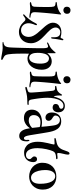

<svg xmlns="http://www.w3.org/2000/svg" viewBox="1016 -1839 1234 3306"><g transform="rotate(90 1633.0 -186.0)"><path d="M154.8 -783.2Q183.6 -783.2 200.7 -768.1Q217.8 -752.9 217.8 -725.1Q217.8 -706.5 211.9 -694.1Q206.1 -681.6 196.8 -674.1Q187.5 -666.5 176.5 -663.3Q165.5 -660.2 154.8 -660.2Q145.5 -660.2 135.3 -663.1Q125 -666 116.2 -673.1Q107.4 -680.2 101.8 -691.7Q96.2 -703.1 96.2 -720.2Q96.2 -738.3 102.1 -750.2Q107.9 -762.2 116.7 -769.5Q125.5 -776.9 135.7 -780Q146 -783.2 154.8 -783.2ZM224.1 -623Q229 -623 229 -611.8Q229 -604.5 227.3 -587.6Q225.6 -570.8 223.1 -551.8Q219.2 -521.5 215.3 -484.6Q211.4 -447.8 207.8 -408.9Q204.1 -370.1 200.9 -332Q197.8 -293.9 195.3 -261.5Q192.9 -229 191.4 -204.3Q189.9 -179.7 189.9 -168Q189.9 -152.8 191.9 -143.1Q193.8 -133.3 196.8 -127Q199.7 -120.6 203.4 -116.7Q207 -112.8 210.9 -109.9Q215.3 -106.9 221.7 -104.5Q228 -102.1 235.4 -99.9Q242.7 -97.7 250.2 -96.2Q257.8 -94.7 264.2 -94.2Q274.4 -92.3 280.8 -91.3Q287.1 -90.3 287.1 -85Q287.1 -75.2 266.1 -75.2Q251.5 -75.2 236.8 -77.4Q222.2 -79.6 206.8 -82.5Q191.4 -85.4 174.8 -87.6Q158.2 -89.8 139.2 -89.8Q121.6 -89.8 107.4 -88.9Q93.3 -87.9 81.5 -86.4Q69.8 -85 59.6 -84Q49.3 -83 39.1 -83Q30.8 -83 23.9 -85.2Q17.1 -87.4 17.1 -94.2Q17.1 -101.1 24.7 -103.8Q32.2 -106.4 40 -107.9Q49.8 -109.9 59.1 -112.3Q68.4 -114.7 75.9 -119.9Q83.5 -125 88.6 -133.5Q93.8 -142.1 95.2 -155.8Q97.2 -182.6 98.1 -210.4Q99.1 -238.3 99.6 -265.4Q100.1 -292.5 100.1 -318.1Q100.1 -343.8 100.1 -366.2Q100.1 -393.1 100.1 -415.3Q100.1 -437.5 99.1 -453.1Q98.1 -478 93.5 -492.2Q88.9 -506.3 80.3 -513.2Q71.8 -520 58.6 -522.2Q45.4 -524.4 26.9 -525.9Q21.5 -526.9 18.3 -529.3Q15.1 -531.7 15.1 -537.1Q15.1 -546.4 29.8 -547.9Q37.1 -548.3 48.3 -549.6Q59.6 -550.8 74.5 -553.2Q89.4 -555.7 106.9 -560.3Q124.5 -564.9 144 -573.2Q165.5 -582 179.4 -590.8Q193.4 -599.6 202.1 -606.7Q210.9 -613.8 215.8 -618.4Q220.7 -623 224.1 -623Z M533.7 -626Q553.7 -626 567.6 -624Q581.5 -622.1 591.6 -619.4Q601.6 -616.7 608.9 -614.7Q616.2 -612.8 623.5 -612.8Q631.8 -612.8 636.5 -621.6Q641.1 -630.4 645.5 -643.1Q651.9 -660.2 660.6 -660.2Q668.5 -660.2 670.7 -655.3Q672.9 -650.4 672.9 -646Q672.9 -640.1 671.6 -634Q670.4 -627.9 668 -618.2Q665.5 -608.4 662.4 -593.8Q659.2 -579.1 655.8 -557.1Q652.8 -539.1 651.1 -525.9Q649.4 -512.7 648.7 -502.4Q647.9 -492.2 647 -483.9Q646 -475.6 644.5 -466.8Q641.6 -448.2 631.8 -448.2Q625.5 -448.2 623.5 -454.3Q621.6 -460.4 621.6 -467.8V-505.9Q621.6 -534.7 615 -554.2Q608.4 -573.7 596.9 -585.4Q585.4 -597.2 569.6 -602.1Q553.7 -606.9 535.6 -606.9Q519.5 -606.9 504.6 -601.6Q489.7 -596.2 478.5 -585.7Q467.3 -575.2 460.4 -560.1Q453.6 -544.9 453.6 -525.9Q453.6 -501 465.3 -477.5Q477.1 -454.1 496.1 -431.6Q515.1 -409.2 539.3 -386.5Q563.5 -363.8 589.1 -339.8Q614.7 -315.9 638.9 -290Q663.1 -264.2 682.1 -235.1Q701.2 -206.1 712.9 -173.3Q724.6 -140.6 724.6 -103Q724.6 -52.7 709 -13.9Q693.4 24.9 667 51.3Q640.6 77.6 605.5 91.3Q570.3 105 530.8 105Q503.4 105 479.7 99.1Q456.1 93.3 436.3 84Q416.5 74.7 400.9 62.7Q385.3 50.8 374.5 39.1Q354.5 16.6 340.3 4.9Q326.2 -6.8 309.6 -6.8Q300.8 -6.8 290.5 -0.5Q280.3 5.9 270.3 13.2Q260.3 20.5 251.5 26.9Q242.7 33.2 236.8 33.2Q231.4 33.2 229 30Q226.6 26.9 226.6 23.9Q226.6 18.1 233.9 11.2Q236.8 8.3 245.4 0.5Q253.9 -7.3 266.6 -20Q279.3 -32.7 295.2 -51.3Q311 -69.8 328.6 -94.2Q345.2 -117.2 356 -137.5Q366.7 -157.7 374.5 -172.6Q382.3 -187.5 388.4 -196.3Q394.5 -205.1 401.9 -205.1Q409.2 -205.1 411.4 -200.7Q413.6 -196.3 413.6 -190.9Q413.6 -183.6 408.2 -171.9Q402.8 -160.2 396.7 -143.6Q390.6 -127 385.3 -105Q379.9 -83 379.9 -55.2Q379.9 -39.1 386.2 -17.6Q392.6 3.9 406.7 22.9Q420.9 42 444.1 55.4Q467.3 68.8 500.5 68.8Q526.9 68.8 548.1 59.1Q569.3 49.3 584.5 31.5Q599.6 13.7 607.7 -11Q615.7 -35.6 615.7 -65.9Q615.7 -104.5 597.7 -140.4Q579.6 -176.3 552.2 -210.7Q524.9 -245.1 493.2 -278.3Q461.4 -311.5 434.1 -344.5Q406.7 -377.4 388.7 -410.6Q370.6 -443.8 370.6 -478Q370.6 -516.1 384.8 -544.2Q398.9 -572.3 422.1 -590.3Q445.3 -608.4 474.4 -617.2Q503.4 -626 533.7 -626Z M896.5 -509.8Q896.5 -502.9 896 -487.8Q895.5 -472.7 895.5 -452.1Q895.5 -440.4 895.8 -433.6Q896 -426.8 896 -420.4Q896 -414.1 896.2 -405.8Q896.5 -397.5 896.5 -382.8Q912.1 -404.3 932.6 -421.4Q941.4 -428.7 952.1 -435.5Q962.9 -442.4 975.8 -447.8Q988.8 -453.1 1003.2 -456.5Q1017.6 -460 1033.7 -460Q1068.8 -460 1096.2 -447.3Q1123.5 -434.6 1142.3 -411.9Q1161.1 -389.2 1170.9 -357.7Q1180.7 -326.2 1180.7 -288.1Q1180.7 -231 1165.5 -185.5Q1150.4 -140.1 1124.5 -108.2Q1098.6 -76.2 1064 -59.1Q1029.3 -42 989.7 -42Q975.6 -42 963.1 -44.4Q950.7 -46.9 939.9 -50.8Q929.2 -54.7 920.2 -59.3Q911.1 -64 904.3 -67.9Q903.8 -47.9 903.6 -32.5Q903.3 -17.1 903.3 -2.4Q903.3 12.2 903.3 27.8Q903.3 43.5 903.3 64Q903.3 97.2 904.1 137.2Q904.8 177.2 907.5 215.6Q910.2 253.9 915 285.6Q919.9 317.4 928.7 333Q937 348.1 949.2 356.9Q961.4 365.7 973.6 371.1Q988.8 377.9 1000.2 384.8Q1011.7 391.6 1011.7 398.9Q1011.7 404.3 1008.3 407.7Q1004.9 411.1 996.6 411.1Q983.4 411.1 959.7 407Q936 402.8 908.4 397.9Q880.9 393.1 853.5 388.9Q826.2 384.8 805.7 384.8Q783.7 384.8 769 386.5Q754.4 388.2 738.3 388.2Q716.8 388.2 709.2 385.5Q701.7 382.8 701.7 378.9Q701.7 374.5 706.5 373Q711.4 371.6 719.7 370.1Q728 368.7 738.3 365.5Q748.5 362.3 759.8 355Q771.5 346.7 778.6 334.2Q785.6 321.8 789.6 306.6Q793.5 291.5 794.9 275.1Q796.4 258.8 797.4 243.2Q798.3 231 799.3 205.8Q800.3 180.7 801.3 147.2Q802.2 113.8 803.5 74.2Q804.7 34.7 805.7 -7.3Q806.6 -49.3 807.6 -91.1Q808.6 -132.8 809.1 -170.4Q809.6 -208 810.1 -239.5Q810.5 -271 810.5 -292Q810.5 -323.2 808.8 -343.5Q807.1 -363.8 803.2 -375.7Q799.3 -387.7 793 -392.3Q786.6 -397 777.3 -397Q770 -397 762 -394Q753.9 -391.1 745.8 -387.9Q737.8 -384.8 731 -381.8Q724.1 -378.9 719.7 -378.9Q711.4 -378.9 711.4 -387.2Q711.4 -390.1 714.4 -394Q717.3 -397.9 729.5 -403.8Q737.3 -408.2 748 -412.8Q758.8 -417.5 771.2 -423.6Q783.7 -429.7 797.1 -438.2Q810.5 -446.8 823.7 -459Q841.3 -475.1 852.3 -487.8Q863.3 -500.5 870.4 -509Q877.4 -517.6 881.6 -522.2Q885.7 -526.9 889.6 -526.9Q894 -526.9 895.3 -521.7Q896.5 -516.6 896.5 -509.8ZM986.3 -412.1Q965.3 -412.1 950 -402.3Q934.6 -392.6 923.8 -376.5Q913.1 -360.4 906.5 -339.8Q899.9 -319.3 896 -297.6Q892.1 -275.9 890.9 -255.1Q889.6 -234.4 889.6 -217.8Q889.6 -191.9 893.3 -165.8Q897 -139.6 906.5 -118.9Q916 -98.1 932.6 -85Q949.2 -71.8 974.6 -71.8Q994.6 -71.8 1012.9 -82Q1031.2 -92.3 1045.2 -115Q1059.1 -137.7 1067.4 -174.6Q1075.7 -211.4 1075.7 -264.2Q1075.7 -296.4 1070.8 -323.5Q1065.9 -350.6 1055.2 -370.4Q1044.4 -390.1 1027.3 -401.1Q1010.3 -412.1 986.3 -412.1Z M1351.1 -783.2Q1379.9 -783.2 1397 -768.1Q1414.1 -752.9 1414.1 -725.1Q1414.1 -706.5 1408.2 -694.1Q1402.3 -681.6 1393.1 -674.1Q1383.8 -666.5 1372.8 -663.3Q1361.8 -660.2 1351.1 -660.2Q1341.8 -660.2 1331.5 -663.1Q1321.3 -666 1312.5 -673.1Q1303.7 -680.2 1298.1 -691.7Q1292.5 -703.1 1292.5 -720.2Q1292.5 -738.3 1298.3 -750.2Q1304.2 -762.2 1313 -769.5Q1321.8 -776.9 1332 -780Q1342.3 -783.2 1351.1 -783.2ZM1420.4 -623Q1425.3 -623 1425.3 -611.8Q1425.3 -604.5 1423.6 -587.6Q1421.9 -570.8 1419.4 -551.8Q1415.5 -521.5 1411.6 -484.6Q1407.7 -447.8 1404.1 -408.9Q1400.4 -370.1 1397.2 -332Q1394 -293.9 1391.6 -261.5Q1389.2 -229 1387.7 -204.3Q1386.2 -179.7 1386.2 -168Q1386.2 -152.8 1388.2 -143.1Q1390.1 -133.3 1393.1 -127Q1396 -120.6 1399.7 -116.7Q1403.3 -112.8 1407.2 -109.9Q1411.6 -106.9 1418 -104.5Q1424.3 -102.1 1431.6 -99.9Q1439 -97.7 1446.5 -96.2Q1454.1 -94.7 1460.4 -94.2Q1470.7 -92.3 1477.1 -91.3Q1483.4 -90.3 1483.4 -85Q1483.4 -75.2 1462.4 -75.2Q1447.8 -75.2 1433.1 -77.4Q1418.5 -79.6 1403.1 -82.5Q1387.7 -85.4 1371.1 -87.6Q1354.5 -89.8 1335.4 -89.8Q1317.9 -89.8 1303.7 -88.9Q1289.6 -87.9 1277.8 -86.4Q1266.1 -85 1255.9 -84Q1245.6 -83 1235.4 -83Q1227.1 -83 1220.2 -85.2Q1213.4 -87.4 1213.4 -94.2Q1213.4 -101.1 1220.9 -103.8Q1228.5 -106.4 1236.3 -107.9Q1246.1 -109.9 1255.4 -112.3Q1264.6 -114.7 1272.2 -119.9Q1279.8 -125 1284.9 -133.5Q1290 -142.1 1291.5 -155.8Q1293.5 -182.6 1294.4 -210.4Q1295.4 -238.3 1295.9 -265.4Q1296.4 -292.5 1296.4 -318.1Q1296.4 -343.8 1296.4 -366.2Q1296.4 -393.1 1296.4 -415.3Q1296.4 -437.5 1295.4 -453.1Q1294.4 -478 1289.8 -492.2Q1285.2 -506.3 1276.6 -513.2Q1268.1 -520 1254.9 -522.2Q1241.7 -524.4 1223.1 -525.9Q1217.8 -526.9 1214.6 -529.3Q1211.4 -531.7 1211.4 -537.1Q1211.4 -546.4 1226.1 -547.9Q1233.4 -548.3 1244.6 -549.6Q1255.9 -550.8 1270.8 -553.2Q1285.6 -555.7 1303.2 -560.3Q1320.8 -564.9 1340.3 -573.2Q1361.8 -582 1375.7 -590.8Q1389.6 -599.6 1398.4 -606.7Q1407.2 -613.8 1412.1 -618.4Q1417 -623 1420.4 -623Z M1625 -623Q1625 -617.2 1624.5 -606.7Q1624 -596.2 1624 -585Q1624 -570.8 1625.7 -554.9Q1627.4 -539.1 1630.1 -525.6Q1632.8 -512.2 1635.5 -503.2Q1638.2 -494.1 1640.1 -494.1Q1642.1 -494.1 1645.8 -508.3Q1649.4 -522.5 1656.5 -543.9Q1663.6 -565.4 1674.8 -590.1Q1686 -614.7 1703.6 -636.2Q1721.2 -657.7 1745.8 -671.9Q1770.5 -686 1804.2 -686Q1835.4 -686 1856.7 -675.3Q1877.9 -664.6 1890.6 -648.4Q1903.3 -632.3 1908.7 -613.5Q1914.1 -594.7 1914.1 -578.1Q1914.1 -552.2 1907.2 -533Q1900.4 -513.7 1888.9 -501Q1877.4 -488.3 1862.8 -481.7Q1848.1 -475.1 1833 -475.1Q1805.2 -475.1 1787.6 -488.3Q1770 -501.5 1770 -526.9Q1770 -540.5 1773.7 -550.3Q1777.3 -560.1 1783.4 -566.9Q1789.6 -573.7 1798.1 -578.4Q1806.6 -583 1816.9 -585.9Q1837.9 -592.3 1845.5 -601.6Q1853 -610.8 1853 -623Q1853 -630.4 1850.3 -637.2Q1847.7 -644 1841.6 -649.7Q1835.4 -655.3 1825.9 -658.7Q1816.4 -662.1 1802.7 -662.1Q1774.9 -662.1 1753.9 -649.2Q1732.9 -636.2 1717.3 -614.5Q1701.7 -592.8 1691.4 -564.5Q1681.2 -536.1 1674.8 -505.1Q1668.5 -474.1 1665.8 -442.6Q1663.1 -411.1 1663.1 -383.8Q1663.1 -358.9 1665 -329.8Q1667 -300.8 1670.2 -271.5Q1673.3 -242.2 1677.2 -214.4Q1681.2 -186.5 1684.8 -163.6Q1688.5 -140.6 1691.4 -124Q1694.3 -107.4 1695.8 -101.1Q1701.2 -79.1 1712.6 -70.6Q1724.1 -62 1743.2 -62Q1751.5 -62 1760.5 -62.5Q1769.5 -63 1773.9 -63Q1787.1 -63 1787.1 -53.2Q1787.1 -45.4 1779.8 -43Q1773.9 -40.5 1759 -40Q1744.1 -39.6 1724.4 -39.1Q1704.6 -38.6 1681.6 -37.6Q1658.7 -36.6 1637.2 -34.2Q1613.3 -31.2 1590.8 -26.1Q1568.4 -21 1549.3 -16.4Q1530.3 -11.7 1515.6 -8.3Q1501 -4.9 1492.2 -4.9Q1482.9 -4.9 1479.5 -8.8Q1476.1 -12.7 1476.1 -17.1Q1476.1 -24.4 1482.2 -27.6Q1488.3 -30.8 1499 -34.2Q1507.3 -36.6 1518.8 -39.3Q1530.3 -42 1545.9 -48.8Q1561.5 -55.7 1567.6 -67.1Q1573.7 -78.6 1573.7 -102.1Q1573.7 -109.4 1572.8 -126.7Q1571.8 -144 1570.1 -168Q1568.4 -191.9 1566.2 -220.5Q1564 -249 1561.5 -279.1Q1559.1 -309.1 1556.4 -338.9Q1553.7 -368.7 1551.3 -394.8Q1548.8 -420.9 1546.6 -441.4Q1544.4 -461.9 1543 -474.1Q1541 -488.8 1537.1 -497.3Q1533.2 -505.9 1527.8 -510.3Q1522.5 -514.6 1515.4 -515.9Q1508.3 -517.1 1500 -517.1H1480Q1477.5 -517.1 1473.9 -517.3Q1470.2 -517.6 1466.8 -518.8Q1463.4 -520 1461.2 -522.5Q1459 -524.9 1459 -528.8Q1459 -534.2 1463.4 -536.6Q1467.8 -539.1 1474.1 -540Q1498.5 -543 1518.3 -548.3Q1538.1 -553.7 1557.1 -567.9Q1568.8 -577.1 1581.8 -592.5Q1594.7 -607.9 1603 -625Q1608.9 -637.2 1615.7 -637.2Q1622.1 -637.2 1623.5 -632.3Q1625 -627.4 1625 -623Z M2003.9 -352.1Q1985.8 -352.1 1970 -358.9Q1954.1 -365.7 1942.4 -379.4Q1930.7 -393.1 1923.8 -413.6Q1917 -434.1 1917 -461.9Q1917 -492.2 1925.5 -521.2Q1934.1 -550.3 1952.1 -573Q1970.2 -595.7 1998.3 -609.4Q2026.4 -623 2065.9 -623Q2098.6 -623 2123.8 -614.5Q2148.9 -606 2168 -591.6Q2187 -577.1 2200.4 -558.1Q2213.9 -539.1 2223.1 -518.3Q2232.4 -497.6 2238.5 -476.3Q2244.6 -455.1 2249 -436Q2251.5 -425.3 2255.1 -405.5Q2258.8 -385.7 2263.2 -359.9Q2267.6 -334 2272.5 -304.4Q2277.3 -274.9 2282.2 -244.6Q2287.1 -214.4 2291.7 -185.8Q2296.4 -157.2 2300.3 -133.5Q2304.2 -109.9 2306.9 -93Q2309.6 -76.2 2311 -69.8Q2314 -54.7 2317.6 -39.1Q2321.3 -23.4 2326.9 -10.5Q2332.5 2.4 2340.8 10.7Q2349.1 19 2361.8 19Q2369.1 19 2374.5 15.6Q2379.9 12.2 2383.1 6.3Q2386.2 0.5 2387.7 -6.8Q2389.2 -14.2 2389.2 -22Q2389.2 -31.2 2388.7 -40.8Q2388.2 -50.3 2388.2 -57.1Q2388.2 -64.5 2390.1 -69.8Q2392.1 -75.2 2397.9 -75.2Q2403.3 -75.2 2406.5 -69.1Q2409.7 -63 2411.4 -54.9Q2413.1 -46.9 2413.6 -38.8Q2414.1 -30.8 2414.1 -26.9Q2414.1 -9.8 2411.1 11.7Q2408.2 33.2 2398.9 53.2Q2390.1 73.7 2369.6 86.9Q2349.1 100.1 2322.3 100.1Q2298.8 100.1 2282 93.3Q2265.1 86.4 2253.2 76.2Q2241.2 65.9 2233.2 54.2Q2225.1 42.5 2220.2 32.2Q2206.5 5.9 2199.5 -25.6Q2192.4 -57.1 2188 -85.9Q2180.7 -73.7 2165.8 -55.7Q2150.9 -37.6 2128.9 -21Q2106.9 -4.4 2078.1 7.3Q2049.3 19 2014.2 19Q1975.1 19 1947.5 8.1Q1919.9 -2.9 1902.3 -21.7Q1884.8 -40.5 1876.5 -65.7Q1868.2 -90.8 1868.2 -119.1Q1868.2 -149.4 1879.4 -180.2Q1890.6 -210.9 1916.3 -235.8Q1941.9 -260.7 1983.2 -276.4Q2024.4 -292 2084 -292Q2097.7 -292 2110.6 -290.8Q2123.5 -289.6 2134 -288.1Q2144.5 -286.6 2152.1 -285.2Q2159.7 -283.7 2163.1 -283.2Q2160.2 -325.2 2155.8 -367.2Q2153.8 -384.8 2151.6 -404.3Q2149.4 -423.8 2147 -443.6Q2144.5 -463.4 2141.6 -482.4Q2138.7 -501.5 2135.3 -518.1Q2127.4 -555.7 2104.7 -577.9Q2082 -600.1 2046.9 -600.1Q2027.8 -600.1 2013.4 -593.3Q1999 -586.4 1989 -575.7Q1979 -564.9 1974.1 -551.5Q1969.2 -538.1 1969.2 -524.9Q1969.2 -510.7 1976.1 -501.2Q1982.9 -491.7 1992.9 -484.4Q2002.9 -477.1 2014.6 -470.5Q2026.4 -463.9 2036.4 -455.3Q2046.4 -446.8 2053.2 -434.8Q2060.1 -422.9 2060.1 -404.8Q2060.1 -380.9 2043.7 -366.5Q2027.3 -352.1 2003.9 -352.1ZM2167 -252.9Q2163.6 -254.4 2155 -256.6Q2146.5 -258.8 2134.8 -261Q2123 -263.2 2109.6 -264.6Q2096.2 -266.1 2083 -266.1Q2057.1 -266.1 2034.9 -258.8Q2012.7 -251.5 1996.6 -237.1Q1980.5 -222.7 1971.2 -200.9Q1961.9 -179.2 1961.9 -150.9Q1961.9 -125 1970.5 -108.2Q1979 -91.3 1992.4 -81.5Q2005.9 -71.8 2022.2 -67.9Q2038.6 -64 2054.2 -64Q2079.1 -64 2101.6 -71.8Q2124 -79.6 2141.1 -89.8Q2158.2 -100.1 2168.9 -109.9Q2179.7 -119.6 2182.1 -123Q2178.7 -155.8 2175.8 -182.6Q2174.3 -194.3 2173.1 -205.6Q2171.9 -216.8 2170.7 -226.6Q2169.4 -236.3 2168.5 -243.2Q2167.5 -250 2167 -252.9Z M2369.6 -528.8Q2380.9 -532.7 2399.2 -536.4Q2417.5 -540 2434.6 -543.9Q2469.2 -552.2 2492.2 -566.4Q2515.1 -580.6 2531 -601.3Q2546.9 -622.1 2558.1 -649.2Q2569.3 -676.3 2580.6 -710.9Q2590.3 -741.2 2600.3 -753.7Q2610.4 -766.1 2622.6 -766.1Q2633.8 -766.1 2638.2 -757.8Q2642.6 -749.5 2642.6 -735.8Q2642.6 -722.7 2638.2 -701.9Q2633.8 -681.2 2628.2 -658.2Q2622.6 -635.3 2618.2 -613Q2613.8 -590.8 2613.8 -574.2Q2613.8 -566.4 2616.9 -560.3Q2620.1 -554.2 2629.9 -554.2Q2635.7 -554.2 2644 -555.2Q2652.3 -556.2 2661.6 -557.1Q2670.9 -558.1 2680.9 -559.1Q2690.9 -560.1 2699.7 -560.1Q2720.7 -560.1 2720.7 -546.9Q2720.7 -540 2715.3 -537.1Q2710 -534.2 2700.7 -534.2Q2693.8 -534.2 2684.1 -533.7Q2674.3 -533.2 2663.1 -531.5Q2651.9 -529.8 2640.6 -526.9Q2629.4 -523.9 2619.6 -519Q2606 -512.2 2597.4 -502Q2588.9 -491.7 2583.5 -481Q2575.2 -463.9 2565.9 -434.1Q2556.6 -404.3 2548.8 -367.9Q2541 -331.5 2535.9 -291.7Q2530.8 -252 2530.8 -214.8Q2530.8 -162.6 2539.6 -125.2Q2548.3 -87.9 2564 -63.5Q2579.6 -39.1 2601.1 -27.6Q2622.6 -16.1 2647.5 -16.1Q2667 -16.1 2680.7 -21.7Q2694.3 -27.3 2703.1 -36.4Q2711.9 -45.4 2715.8 -56.4Q2719.7 -67.4 2719.7 -78.1Q2719.7 -91.3 2712.6 -100.3Q2705.6 -109.4 2696.8 -117.7Q2688 -126 2680.9 -135.7Q2673.8 -145.5 2673.8 -161.1Q2673.8 -180.7 2686.3 -193.8Q2698.7 -207 2720.7 -207Q2730.5 -207 2739.5 -203.6Q2748.5 -200.2 2755.6 -192.4Q2762.7 -184.6 2767.1 -172.6Q2771.5 -160.6 2771.5 -144Q2771.5 -115.2 2762.7 -86.7Q2753.9 -58.1 2734.9 -35.4Q2715.8 -12.7 2685.5 1.7Q2655.3 16.1 2611.8 16.1Q2563 16.1 2523.9 -4.2Q2484.9 -24.4 2461.4 -59.1Q2440.4 -91.3 2430.7 -132.1Q2420.9 -172.9 2420.9 -214.8Q2420.9 -263.7 2428.2 -309.3Q2435.5 -355 2444.3 -392.3Q2453.1 -429.7 2460.4 -456.8Q2467.8 -483.9 2467.8 -496.1Q2467.8 -504.9 2462.9 -506.8Q2458 -508.8 2449.7 -508.8Q2444.8 -508.8 2436.3 -508.3Q2427.7 -507.8 2417.5 -507.3Q2407.2 -506.8 2396 -506.3Q2384.8 -505.9 2374.5 -505.9Q2356.4 -505.9 2356.4 -516.1Q2356.4 -524.4 2369.6 -528.8Z M2782.7 -299.8Q2782.7 -354.5 2799.8 -398.7Q2816.9 -442.9 2848.1 -474.1Q2879.4 -505.4 2923.6 -522.2Q2967.8 -539.1 3021.5 -539.1Q3069.8 -539.1 3110.6 -522.9Q3151.4 -506.8 3181.2 -476.8Q3210.9 -446.8 3227.8 -404.1Q3244.6 -361.3 3244.6 -308.1Q3244.6 -245.1 3223.9 -200.2Q3203.1 -155.3 3170.7 -126.5Q3138.2 -97.7 3098.1 -84.2Q3058.1 -70.8 3019.5 -70.8Q2973.1 -70.8 2930.4 -86.2Q2887.7 -101.6 2855 -130.9Q2822.3 -160.2 2802.5 -202.9Q2782.7 -245.6 2782.7 -299.8ZM3014.6 -520Q2986.8 -520 2966.6 -506.1Q2946.3 -492.2 2933.1 -468.5Q2919.9 -444.8 2913.8 -413.3Q2907.7 -381.8 2907.7 -347.2Q2907.7 -318.4 2911.1 -289.1Q2914.6 -259.8 2921.6 -232.7Q2928.7 -205.6 2939.2 -181.9Q2949.7 -158.2 2964.4 -140.6Q2979 -123 2997.8 -113Q3016.6 -103 3039.6 -103Q3069.3 -103 3089.6 -116.5Q3109.9 -129.9 3122.1 -151.6Q3134.3 -173.3 3139.4 -200.4Q3144.5 -227.5 3144.5 -254.9Q3144.5 -322.3 3134.8 -372.1Q3125 -421.9 3107.4 -454.8Q3089.8 -487.8 3066.2 -503.9Q3042.5 -520 3014.6 -520Z"/></g></svg>

Font: Henny Penny
Style: Regular
Weight: 400
Version: Version 1.001